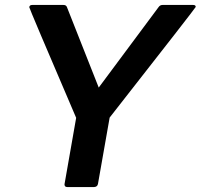

<svg xmlns="http://www.w3.org/2000/svg" viewBox="-20 -754 809 774"><path d="M360 0H251Q240 0 240 -11L287 -279Q98 -720 98 -725Q99 -734 110 -734H236Q247 -734 250 -725L378 -401L619 -725Q625 -734 635 -734H759Q769 -734 769 -726Q769 -723 422 -280L375 -13Q373 -1 360 0Z"/></svg>

Font: YamahaIndonesia935. App
Style: Bold Italic
Weight: 700
Italic angle: -10°
Designer: Dalton Maag Ltd
Foundry: Dalton Maag Ltd
Version: Version 1.002; January 01, 2024; Regular/Italic